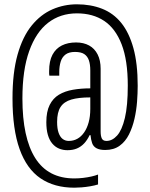

<svg xmlns="http://www.w3.org/2000/svg" viewBox="-20 -718 696 891"><path d="M325 153Q232 153 168 109.5Q104 66 71 -26Q38 -118 38 -262Q38 -381 61.5 -464.5Q85 -548 127 -599.5Q169 -651 223 -674.5Q277 -698 337 -698Q401 -698 453.5 -677.5Q506 -657 542.5 -612Q579 -567 599 -495Q619 -423 619 -320Q619 -286 616 -246Q613 -206 604 -166.5Q595 -127 578.5 -94Q562 -61 535 -41.5Q508 -22 468 -22Q443 -22 428 -30Q413 -38 407.5 -54Q402 -70 400 -91H396Q385 -68 370.5 -52.5Q356 -37 337 -29Q318 -21 293 -21Q272 -21 254 -28.5Q236 -36 222.5 -52Q209 -68 202 -92.5Q195 -117 195 -151Q195 -200 210.5 -231Q226 -262 253.5 -278.5Q281 -295 318.5 -301.5Q356 -308 399 -308V-391Q399 -419 392.5 -438Q386 -457 371 -467Q356 -477 328 -477Q300 -477 284 -465Q268 -453 261.5 -431.5Q255 -410 255 -384V-367H209Q208 -372 208 -376.5Q208 -381 208 -388Q208 -435 223.5 -464Q239 -493 267 -507Q295 -521 333 -521Q368 -521 393.5 -507Q419 -493 433 -465.5Q447 -438 447 -399V-108Q447 -87 452.5 -75.5Q458 -64 474 -64Q501 -64 523.5 -89Q546 -114 559.5 -170.5Q573 -227 573 -321Q573 -438 544.5 -512Q516 -586 463.5 -621Q411 -656 337 -656Q260 -656 203.5 -612.5Q147 -569 115.5 -481Q84 -393 84 -261Q84 -79 143.5 15.5Q203 110 325 110Q345 110 366 107.5Q387 105 404.5 101Q422 97 435 92V138Q419 143 398.5 146.5Q378 150 358.5 151.5Q339 153 325 153ZM299 -64Q321 -64 339 -74Q357 -84 370.5 -103.5Q384 -123 391.5 -150.5Q399 -178 399 -213V-266Q345 -266 311 -256Q277 -246 261 -221.5Q245 -197 245 -152Q245 -121 252 -101.5Q259 -82 271 -73Q283 -64 299 -64Z"/></svg>

Font: Archivo ExtraCondensed ExtraLight
Style: Regular
Weight: 250
Width: 2
Designer: Hector Gatti
Foundry: Omnibus-Type
Version: Version 2.001